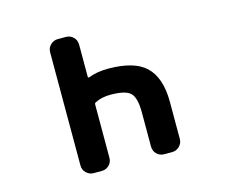

<svg xmlns="http://www.w3.org/2000/svg" viewBox="-103 -897 1205 1019"><g transform="rotate(-15 500.0 -388.0)"><path d="M679.7 -19.5Q655.3 -19.5 638.7 -36.1Q622.1 -52.7 622.1 -77.1V-265.6Q622.1 -344.7 595.2 -371.6Q568.4 -398.4 484.4 -398.4Q436.5 -398.4 400.4 -379.9Q393.6 -377 393.6 -369.1V-77.1Q393.6 -52.7 377 -36.1Q360.4 -19.5 335.9 -19.5H292Q268.6 -19.5 251.5 -36.1Q234.4 -52.7 234.4 -77.1V-698.2Q234.4 -722.7 251.5 -739.3Q268.6 -755.9 292 -755.9H335.9Q360.4 -755.9 377 -739.3Q393.6 -722.7 393.6 -698.2V-521.5Q393.6 -518.6 396 -517.1Q398.4 -515.6 400.4 -516.6Q445.3 -535.2 509.8 -535.2Q579.1 -535.2 630.9 -520.5Q682.6 -505.9 714.8 -475.6Q747.1 -445.3 763.7 -396.5Q780.3 -347.7 780.3 -281.2V-77.1Q780.3 -52.7 763.2 -36.1Q746.1 -19.5 722.7 -19.5Z"/></g></svg>

Font: Rounded Mgen+ 1mn bold
Style: Bold
Weight: 700
Designer: [Source Han Sans]
Ryoko NISHIZUKA  (kana & ideographs); Paul D. Hunt (Latin, Greek & Cyrillic); Wenlong ZHANG  (bopomofo
Version: Version 1.059.20150602